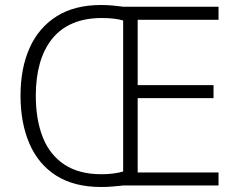

<svg xmlns="http://www.w3.org/2000/svg" viewBox="-20 -741 954 767"><path d="M383 -721Q408 -721 429 -719Q450 -717 474 -714H853V-662H530V-401H833V-349H530V-52H853V0H472Q453 2 431 4Q409 6 384 6Q276 6 204.5 -39.5Q133 -85 97.5 -167.5Q62 -250 62 -359Q62 -469 98.5 -550Q135 -631 206.5 -676Q278 -721 383 -721ZM387 -669Q320 -669 270 -647.5Q220 -626 187.5 -585Q155 -544 139 -487Q123 -430 123 -359Q123 -263 151 -192.5Q179 -122 237.5 -83.5Q296 -45 385 -45Q411 -45 433.5 -48Q456 -51 472 -56V-659Q456 -664 434.5 -666.5Q413 -669 387 -669Z"/></svg>

Font: Noto Sans Devanagari Light
Style: Regular
Weight: 300
Version: Version 2.003